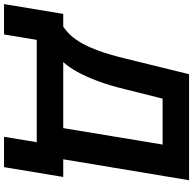

<svg xmlns="http://www.w3.org/2000/svg" viewBox="-64 -744 924 917"><g transform="rotate(90 397.5 -286.0)"><path d="M-41 156.2 5.9 -126.5H66.4Q87.4 -140.1 106.9 -160.9Q126.5 -181.6 145.5 -214.8Q164.6 -248 182.6 -297.9Q200.7 -347.7 218.3 -419.9L293.9 -727.5H800.3L700.2 -126.5H784.7L737.8 156.2H592.8L618.7 0H129.9L104 156.2ZM235.8 -126.5H551.3L629.9 -601.1H410.6L365.2 -419.9Q347.7 -347.7 326.7 -291.5Q305.7 -235.4 283 -194.3Q260.3 -153.3 235.8 -126.5Z"/></g></svg>

Font: Inter 24pt
Style: Bold Italic
Weight: 700
Italic angle: -9.3988°
Version: Version 4.001;git-66647c0bb